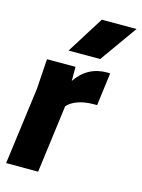

<svg xmlns="http://www.w3.org/2000/svg" viewBox="-118 -848 677 917"><g transform="rotate(15 220.5 -390.0)"><path d="M269 -779.8H440.9L310.1 -596.2H153.8ZM359.9 -543 374 -542 353 -379.9H339.8Q290 -379.9 256.6 -367.2Q223.1 -354.5 207 -335L163.1 0H4.9L55.2 -380.9L64.9 -529.8H206.1V-460Q261.7 -543 359.9 -543Z"/></g></svg>

Font: Cooper Hewitt
Style: Bold Italic
Weight: 712
Designer: Village Type and Design LLC
Foundry: Cooper Hewitt Smithsonian Design Museum
Version: 1.000